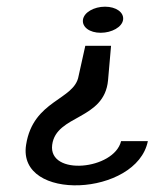

<svg xmlns="http://www.w3.org/2000/svg" viewBox="-20 -611 462 574"><path d="M58 -178C31 -6 389 -24 422 -189H342C321 -103 124 -84 136 -178C148 -269 292 -251 303 -371L312 -474H235L215 -384C203 -311 79 -313 58 -178ZM228 -552C225 -530 248 -513 281 -513C314 -513 345 -530 348 -552C351 -574 327 -591 294 -591C261 -591 231 -574 228 -552Z"/></svg>

Font: Charger Sport
Style: DfExtObl
Weight: 400
Designer: Jasper
Foundry: Cannot Into Space Fonts
Version: Version 1.1